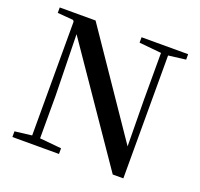

<svg xmlns="http://www.w3.org/2000/svg" viewBox="-128 -876 1063 1023"><g transform="rotate(20 403.5 -365.0)"><path d="M611.8 4.9 174.8 -631.8 182.1 -285.2V-43.9L305.2 -32.2V0H41V-32.2L137.2 -43.9V-689L131.8 -696.8L42 -704.1V-734.9H245.1L634.8 -163.1L631.8 -426.8V-691.9L505.9 -704.1V-734.9H770V-704.1L671.9 -691.9V4.9Z"/></g></svg>

Font: Source Han Serif TW SemiBold
Style: Regular
Weight: 600
Designer: Ryoko NISHIZUKA Ë•øÂ°öÊ∂ºÂ≠ê (kana & ideographs); Frank Grie√ühammer (Latin, Greek & Cyrillic); Wenlong ZHANG Âº†ÊñáÈæô 
Foundry: Adobe
Version: Version 2.003;hotconv 1.1.1;makeotfexe 2.6.0